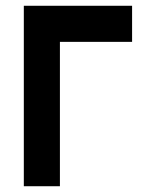

<svg xmlns="http://www.w3.org/2000/svg" viewBox="-20 -770 540 665"><path d="M187.5 -625V-125H62.5V-750H437.5V-625Z"/></svg>

Font: Amiga Topaz Unicode Rus
Style: Regular
Weight: 400
Designer: dMG of Trueschool and Divine Stylers
Foundry: dMG of Trueschool and Divine Stylers
Version: Version 1.1